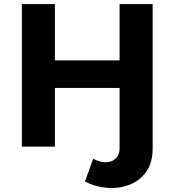

<svg xmlns="http://www.w3.org/2000/svg" viewBox="-20 -720 857 943"><path d="M397.2 171.6 437.9 59.2Q460.9 72.4 483.6 75.7Q506.2 78.9 525.1 72.7Q544 66.4 555.7 49.8Q567.3 33.2 567.3 7.6V-700H729.7V10Q729.7 80.1 697.9 124.1Q666.1 168 616 187.3Q565.8 206.6 507.8 202.6Q449.7 198.6 397.2 171.6ZM87.3 0V-700H249.7V0ZM235.9 -288.2V-423.2H586.7V-288.2Z"/></svg>

Font: Montserrat Thin
Style: Regular
Weight: 100
Designer: Julieta Ulanovsky
Foundry: Julieta Ulanovsky
Version: Version 9.000